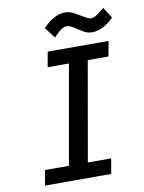

<svg xmlns="http://www.w3.org/2000/svg" viewBox="-99 -990 797 1059"><g transform="rotate(-10 300.0 -461.0)"><path d="M80.5 -84.5H214.5L312.5 -640.5H193.5L208.5 -725H549.5L534 -640.5H418L320.5 -84.5H451L436.5 0H65.5ZM389.5 -820.5Q369.5 -834 358.2 -839.5Q347 -845 337 -845Q321 -845 305 -834.2Q289 -823.5 261.5 -795L215.5 -856Q279.5 -921.5 339 -921.5Q361.5 -921.5 381 -912.2Q400.5 -903 426 -887Q446.5 -875 457 -869.8Q467.5 -864.5 477 -864.5Q490 -864.5 504.2 -873.5Q518.5 -882.5 542.5 -901.5L552.5 -909L590.5 -849Q562 -819 530.5 -803.2Q499 -787.5 470.5 -787.5Q449.5 -787.5 432.5 -795.2Q415.5 -803 389.5 -820.5Z"/></g></svg>

Font: JuliaMono Medium
Style: Italic
Weight: 500
Italic angle: -9°
Monospace: yes
Designer: cormullion
Foundry: corm
Version: Version 0.054; ttfautohint (v1.8.4)